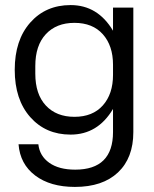

<svg xmlns="http://www.w3.org/2000/svg" viewBox="-20 -530 606 756"><path d="M275 206Q178 206 118.5 161Q59 116 53 38H131Q136 84 174 111Q212 138 276 138Q425 138 425 -10V-101Q365 0 258 0Q160 0 99 -69Q38 -138 38 -255Q38 -372 99 -441Q160 -510 258 -510Q365 -510 425 -409V-500H505V-10Q505 92 444.5 149Q384 206 275 206ZM119 -240Q119 -159 160.5 -114.5Q202 -70 273 -70Q345 -70 385 -115Q425 -160 425 -235V-275Q425 -350 385 -395Q345 -440 273 -440Q202 -440 160.5 -395.5Q119 -351 119 -270Z"/></svg>

Font: TASA Orbiter Display
Style: Regular
Weight: 400
Designer: Weizhong Zhang
Version: Version 1.000;Glyphs 3.1.2 (3151)